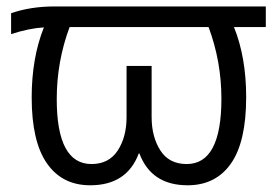

<svg xmlns="http://www.w3.org/2000/svg" viewBox="-20 -545 840 583"><path d="M13.7 -441.4V-504.9Q73.2 -525.4 144.5 -525.4H787.1V-462.9H690.4Q727.5 -371.1 727.5 -250Q727.5 -114.3 681.2 -48.3Q634.8 17.6 549.8 17.6Q439.5 17.6 403.3 -79.1H401.4Q365.2 17.6 253.9 17.6Q168.9 17.6 122.6 -48.8Q76.2 -115.2 76.2 -249Q76.2 -369.1 113.3 -461.9Q67.4 -459 13.7 -441.4ZM152.3 -244.1Q152.3 -46.9 257.8 -46.9Q310.5 -46.9 337.4 -87.9Q364.3 -128.9 364.3 -189.5V-344.7H440.4V-189.5Q440.4 -129.9 466.8 -88.4Q493.2 -46.9 546.9 -46.9Q652.3 -46.9 652.3 -245.1Q652.3 -358.4 613.3 -462.9H191.4Q152.3 -358.4 152.3 -244.1Z"/></svg>

Font: Gothic A1
Style: Regular
Weight: 400
Designer: HanYang I&C Co.,Ltd.
Foundry: HanYang I&C Co.,Ltd.
Version: Version 2.50